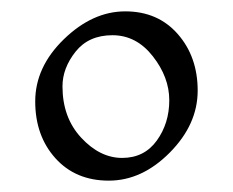

<svg xmlns="http://www.w3.org/2000/svg" viewBox="-20 -738 410 338"><path d="M328 -578.5Q328 -519 279 -469.5Q230 -420 171.5 -420Q113 -420 77.5 -459.5Q42 -499 42 -559.5Q42 -620 92.5 -669Q143 -718 200.5 -718Q258 -718 293 -678Q328 -638 328 -578.5ZM90 -586Q90 -531 123 -495.5Q156 -460 195 -460Q234 -460 256 -490.5Q278 -521 278 -561.5Q278 -602 249 -639Q220 -676 178 -676Q136 -676 113 -647Q90 -618 90 -586Z"/></svg>

Font: Montaga
Style: Regular
Weight: 400
Designer: Alejandra Rodriguez
Foundry: Alejandra Rodriguez
Version: Version 1.001